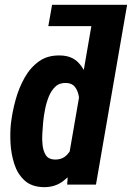

<svg xmlns="http://www.w3.org/2000/svg" viewBox="-20 -770 550 801"><path d="M451.7 -750 436.5 -661.1H181.6L197.3 -750ZM268.1 -123 376.5 -750H510.3L380.4 0H260.3ZM25.4 -253.4 26.9 -264.6Q32.2 -306.6 45.4 -354.7Q58.6 -402.8 82.5 -445.6Q106.4 -488.3 143.1 -514.4Q179.7 -540.5 233.4 -538.6Q279.8 -537.1 306.9 -508.8Q334 -480.5 346.7 -438.2Q359.4 -396 362.3 -351.1Q365.2 -306.2 363.3 -271L361.3 -253.9Q355.5 -216.3 341.1 -170.2Q326.7 -124 302.2 -82Q277.8 -40 242.7 -13.9Q207.5 12.2 160.2 10.7Q110.8 9.3 81.8 -17.8Q52.7 -44.9 39.6 -86.2Q26.4 -127.4 23.9 -171.9Q21.5 -216.3 25.4 -253.4ZM160.6 -265.6 159.7 -255.4Q158.7 -239.7 156.7 -215.1Q154.8 -190.4 157.5 -165.3Q160.2 -140.1 171.1 -122.8Q182.1 -105.5 206.5 -104.5Q239.3 -103 259.3 -124Q279.3 -145 289.6 -175.3Q299.8 -205.6 303.2 -231.4L310.5 -290.5Q312 -306.6 312.3 -328.6Q312.5 -350.6 308.1 -372.1Q303.7 -393.6 292 -408.2Q280.3 -422.9 256.8 -423.8Q229 -425.3 211.2 -408.7Q193.4 -392.1 183.1 -366Q172.9 -339.8 167.7 -312.5Q162.6 -285.2 160.6 -265.6Z"/></svg>

Font: Roboto Condensed
Style: Bold Italic
Weight: 700
Italic angle: -12°
Designer: Christian Robertson
Foundry: Google
Version: Version 3.0